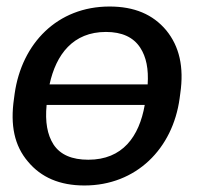

<svg xmlns="http://www.w3.org/2000/svg" viewBox="-20 -554 637 589"><path d="M23 -252C11 -170 24 -107 66 -58C106 -10 163 15 239 15C398 15 510 -98 531 -252L533 -267C545 -349 530 -412 490 -461C449 -510 392 -534 316 -534C156 -534 47 -421 25 -267ZM251 -64C201 -64 165 -79 144 -111C125 -141 118 -180 123 -232H424C407 -135 356 -64 251 -64ZM305 -456C354 -456 389 -440 410 -408C429 -379 436 -342 433 -295H132C152 -387 204 -456 305 -456Z"/></svg>

Font: Cheyenne Sans Medium
Style: Italic
Weight: 500
Italic angle: -8.13011°
Designer: The Public Sans project authors (U.S. Web Design System), Libre Franklin designed by Pablo Impallari and Rodrigo Fuenzal
Foundry: The Cheyenne Sans Project Authors
Version: Version 2.007